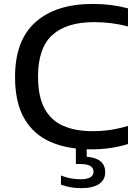

<svg xmlns="http://www.w3.org/2000/svg" viewBox="-20 -770 718 1002"><path d="M456 9.5Q333.5 9.5 244.2 -29.2Q155 -68 106.8 -151.5Q58.5 -235 58.5 -368.5Q58.5 -559 165 -654.2Q271.5 -749.5 463.5 -749.5Q514.5 -749.5 559 -743.8Q603.5 -738 648 -726.5V-632Q606.5 -643 562 -648.8Q517.5 -654.5 471 -654.5Q327 -654.5 252.8 -587Q178.5 -519.5 178.5 -370.5Q178.5 -267 212 -204.5Q245.5 -142 309 -113.8Q372.5 -85.5 462.5 -85.5Q511 -85.5 555.5 -92Q600 -98.5 648 -113V-18.5Q560 9.5 456 9.5ZM404 212Q346 212 298 193.5V146Q325 156.5 350.2 161Q375.5 165.5 399.5 165.5Q468 165.5 468 126Q468 86 399.5 86H376V-10H432.5V48Q529 55.5 529 129Q529 169 496.5 190.5Q464 212 404 212Z"/></svg>

Font: Encode Sans Expanded Expanded Medium
Style: Regular
Weight: 500
Width: 7
Designer: Multiple Designers
Foundry: Impallari Type
Version: Version 3.000; ttfautohint (v1.8.3) -l 8 -r 50 -G 200 -x 14 